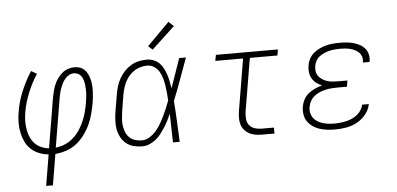

<svg xmlns="http://www.w3.org/2000/svg" viewBox="-59 -889 2519 1219"><g transform="rotate(-5 1200.0 -280.0)"><path d="M188 205 221 7Q189 4 159.5 -8Q130 -20 108 -41Q86 -62 73 -90.5Q60 -119 54 -149.5Q48 -180 48.5 -213.5Q49 -247 55 -279Q60 -312 69.5 -344.5Q79 -377 92 -408Q105 -439 121 -470Q137 -501 156 -530L192 -509Q174 -482 159 -453Q144 -424 132 -394.5Q120 -365 111 -334.5Q102 -304 97 -274Q92 -247 91.5 -219.5Q91 -192 95 -166Q99 -140 109 -116Q119 -92 136 -73.5Q153 -55 177 -44.5Q201 -34 227 -31L280 -350Q284 -370 289 -390.5Q294 -411 302.5 -431Q311 -451 323.5 -469Q336 -487 353 -501.5Q370 -516 390.5 -523Q411 -530 432 -530Q450 -530 467.5 -524Q485 -518 497 -505.5Q509 -493 516.5 -477Q524 -461 528.5 -443.5Q533 -426 534.5 -408Q536 -390 535.5 -371Q535 -352 533 -333.5Q531 -315 528 -296Q522 -261 513 -226.5Q504 -192 488.5 -158.5Q473 -125 450.5 -94.5Q428 -64 398.5 -41Q369 -18 334 -6.5Q299 5 264 8L231 205ZM270 -32Q301 -35 330 -47.5Q359 -60 383 -81.5Q407 -103 424.5 -130Q442 -157 454 -185Q466 -213 473.5 -242.5Q481 -272 486 -302Q488 -316 490 -330.5Q492 -345 492.5 -359.5Q493 -374 492.5 -388.5Q492 -403 490 -416.5Q488 -430 484 -443.5Q480 -457 472.5 -468Q465 -479 452.5 -485.5Q440 -492 426 -492Q410 -492 395 -484Q380 -476 369 -463Q358 -450 350.5 -435Q343 -420 337.5 -405Q332 -390 328.5 -374.5Q325 -359 322 -344Z M818 8Q790 8 763 1Q736 -6 715.5 -23Q695 -40 682.5 -63.5Q670 -87 665 -114Q660 -141 661.5 -169Q663 -197 667 -226L686 -336Q690 -361 697.5 -386Q705 -411 718.5 -435Q732 -459 751 -479Q770 -499 793.5 -513Q817 -527 842.5 -532.5Q868 -538 894 -538Q917 -538 938 -529.5Q959 -521 974 -506Q989 -491 999 -471Q1009 -451 1016 -430Q1023 -409 1027 -387Q1031 -365 1035 -343Q1051 -390 1067.5 -436.5Q1084 -483 1100 -530H1143Q1118 -463 1094 -395.5Q1070 -328 1043 -261Q1048 -196 1051 -130.5Q1054 -65 1057 0H1014Q1013 -46 1012 -92Q1011 -138 1010 -184Q1000 -162 989.5 -140.5Q979 -119 966 -99Q953 -79 938 -59.5Q923 -40 904 -25Q885 -10 863 -1Q841 8 818 8ZM818 -30Q844 -30 867.5 -44.5Q891 -59 909 -79.5Q927 -100 940.5 -123Q954 -146 965.5 -170Q977 -194 987.5 -218.5Q998 -243 1007 -268Q1006 -292 1003.5 -316Q1001 -340 997.5 -363.5Q994 -387 987.5 -410Q981 -433 969.5 -453Q958 -473 938 -486.5Q918 -500 894 -500Q873 -500 852 -494.5Q831 -489 812 -477Q793 -465 778 -448Q763 -431 753 -411Q743 -391 737 -370.5Q731 -350 727 -329L709 -219Q706 -197 704.5 -175Q703 -153 706 -132Q709 -111 717 -91.5Q725 -72 740 -57.5Q755 -43 775.5 -36.5Q796 -30 818 -30ZM937 -598 910 -622 1052 -765 1084 -735Z M1580 0Q1559 0 1538.5 -3.5Q1518 -7 1500.5 -16.5Q1483 -26 1470 -41Q1457 -56 1451 -75.5Q1445 -95 1445 -116Q1445 -137 1448 -158L1504 -492H1327L1334 -530H1729L1723 -492H1547L1490 -152Q1487 -129 1489 -107Q1491 -85 1504 -68.5Q1517 -52 1537.5 -45Q1558 -38 1580 -38H1661V0Z M2047 8Q2021 8 1996 5Q1971 2 1948 -5.5Q1925 -13 1905.5 -26.5Q1886 -40 1872.5 -59.5Q1859 -79 1855 -104Q1851 -129 1855 -154Q1859 -177 1870.5 -199Q1882 -221 1901.5 -236.5Q1921 -252 1943.5 -262Q1966 -272 1989 -278Q1970 -285 1953.5 -297.5Q1937 -310 1926.5 -327.5Q1916 -345 1913 -367Q1910 -389 1914 -410Q1917 -432 1927.5 -452.5Q1938 -473 1955.5 -488Q1973 -503 1994 -513Q2015 -523 2036.5 -528.5Q2058 -534 2079.5 -536Q2101 -538 2123 -538Q2145 -538 2167 -536Q2189 -534 2209.5 -528.5Q2230 -523 2249 -513Q2268 -503 2281.5 -487.5Q2295 -472 2301 -451Q2307 -430 2303 -408Q2303 -406 2302.5 -404Q2302 -402 2302 -400H2259Q2260 -402 2260 -403.5Q2260 -405 2260 -406Q2263 -422 2258 -437.5Q2253 -453 2242 -464Q2231 -475 2217 -482Q2203 -489 2187.5 -493Q2172 -497 2155.5 -498.5Q2139 -500 2123 -500Q2106 -500 2089 -498.5Q2072 -497 2055 -493Q2038 -489 2021.5 -482Q2005 -475 1990.5 -464Q1976 -453 1967.5 -437Q1959 -421 1956 -404Q1953 -387 1956 -369.5Q1959 -352 1969 -339Q1979 -326 1993.5 -317Q2008 -308 2024 -303Q2040 -298 2057.5 -296.5Q2075 -295 2093 -295H2152L2145 -256H2086Q2067 -256 2048 -254.5Q2029 -253 2009.5 -249Q1990 -245 1971.5 -237Q1953 -229 1937 -216.5Q1921 -204 1911 -186Q1901 -168 1898 -149Q1894 -130 1898 -111.5Q1902 -93 1912.5 -78.5Q1923 -64 1938.5 -54.5Q1954 -45 1972 -39.5Q1990 -34 2009 -32Q2028 -30 2047 -30Q2065 -30 2083.5 -32Q2102 -34 2120.5 -38Q2139 -42 2157 -50Q2175 -58 2190.5 -70Q2206 -82 2217 -99Q2228 -116 2231 -134H2274Q2267 -98 2243 -68.5Q2219 -39 2186 -21.5Q2153 -4 2117.5 2Q2082 8 2047 8Z"/></g></svg>

Font: Iosevka Curly Slab XLtExObl
Style: Regular
Weight: 200
Width: 7
Italic angle: -9°
Monospace: yes
Designer: Belleve Invis
Foundry: Belleve Invis
Version: Version 11.0.0; ttfautohint (v1.8.3)